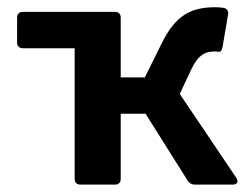

<svg xmlns="http://www.w3.org/2000/svg" viewBox="-20 -501 682 521"><path d="M467.8 -246.1 498 -310.5C518.6 -354.5 538.1 -361.3 563.5 -361.3C566.4 -361.3 569.3 -361.3 572.3 -360.4C578.1 -359.4 582 -363.3 584 -374L598.6 -460C600.6 -468.8 597.7 -476.6 587.9 -479.5C581.1 -480.5 573.2 -481.4 565.4 -481.4C500 -481.4 457 -461.9 418 -381.8L373 -291H307.6V-453.1C307.6 -462.9 301.8 -468.8 292 -468.8H42C32.2 -468.8 26.4 -462.9 26.4 -453.1V-385.7C26.4 -376 32.2 -370.1 42 -370.1H182.6V-15.6C182.6 -5.9 188.5 0 198.2 0H292C301.8 0 307.6 -5.9 307.6 -15.6V-192.4H375L489.3 -10.7C493.2 -3.9 501 0 508.8 0H611.3C624 0 627.9 -7.8 621.1 -18.6Z"/></svg>

Font: Ed Sans Neue SemiBold
Style: Regular
Weight: 600
Designer: Stephen Hutchings
Version: Version 1.004;PS 001.004;hotconv 1.0.88;makeotf.lib2.5.64775